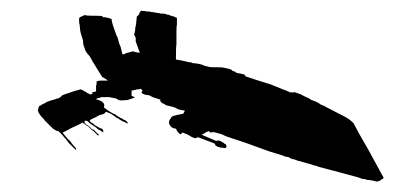

<svg xmlns="http://www.w3.org/2000/svg" viewBox="-20 -437 767 364"><path d="M695.3 -122.1Q685.5 -140.6 677.7 -154.3Q658.2 -187.5 651.4 -201.2L650.4 -203.1L646.5 -207Q640.6 -212.9 622.1 -221.7Q608.4 -228.5 599.6 -233.4Q598.6 -233.4 597.7 -234.4L595.7 -235.4Q595.7 -236.3 594.7 -236.3Q592.8 -236.3 591.8 -237.3Q585.9 -239.3 585 -241.2L579.1 -244.1Q578.1 -244.1 578.1 -245.1H576.2Q575.2 -245.1 574.2 -246.1Q573.2 -247.1 571.3 -247.1L569.3 -248Q567.4 -250 564.5 -251Q564.5 -252 562.5 -252Q560.5 -252 560.5 -252.9Q559.6 -253.9 558.6 -253.9Q556.6 -253.9 556.6 -254.9Q555.7 -254.9 554.7 -255.9Q553.7 -255.9 552.7 -256.8L550.8 -257.8Q549.8 -257.8 549.8 -258.8H547.9Q546.9 -258.8 545.9 -259.8Q539.1 -261.7 538.1 -262.7Q538.1 -261.7 536.1 -261.7Q529.3 -261.7 528.3 -262.7Q527.3 -263.7 513.7 -268.6Q491.2 -278.3 485.4 -279.3Q475.6 -282.2 466.8 -285.2L446.3 -292L444.3 -293.9Q443.4 -294.9 443.4 -295.9Q427.7 -298.8 426.8 -299.8L425.8 -300.8Q424.8 -301.8 423.8 -301.8Q421.9 -301.8 420.9 -302.7L418.9 -304.7L414.1 -306.6L404.3 -308.6Q403.3 -309.6 381.8 -309.6Q377 -309.6 367.2 -312.5Q360.4 -316.4 344.7 -317.4L343.8 -318.4Q342.8 -318.4 340.8 -318.8Q338.9 -319.3 336.9 -319.3Q332 -320.3 324.2 -322.3L313.5 -324.2Q313.5 -350.6 314.5 -352.5V-374Q314.5 -388.7 315.4 -389.6V-400.4V-403.3Q313.5 -403.3 312.5 -404.3Q311.5 -404.3 310.5 -405.3Q309.6 -406.2 307.6 -406.2Q305.7 -406.2 304.7 -407.2Q302.7 -407.2 301.8 -408.2Q300.8 -408.2 299.8 -409.2H296.9L294.9 -410.2Q293 -410.2 292 -411.1H288.1Q283.2 -411.1 282.2 -412.1Q277.3 -412.1 276.4 -413.1H273.4Q272.5 -414.1 268.6 -414.1Q265.6 -414.1 264.6 -415Q256.8 -415 255.9 -416Q248 -416 247.1 -417Q246.1 -414.1 244.1 -412.1V-410.2L239.3 -405.3Q238.3 -389.6 236.3 -383.8V-378.9Q235.4 -377.9 235.4 -375Q234.4 -374 234.4 -372.1V-371.1Q236.3 -367.2 237.3 -365.2V-358.4L245.1 -336.9Q235.4 -337.9 232.4 -339.8Q229.5 -338.9 221.7 -336.9Q219.7 -336.9 218.8 -335.9Q217.8 -335.9 216.8 -335Q215.8 -334 212.9 -334Q211.9 -334 211.9 -335Q211.9 -335.9 209 -346.7Q209 -348.6 208 -349.6Q207 -350.6 207 -352.5Q206.1 -353.5 206.1 -354.5Q205.1 -355.5 205.1 -358.4Q204.1 -359.4 204.1 -362.3Q203.1 -363.3 203.1 -365.2L201.2 -369.1Q191.4 -394.5 191.4 -401.4Q188.5 -401.4 187.5 -402.3Q186.5 -403.3 183.6 -403.3Q181.6 -403.3 180.7 -404.3H175.8L173.8 -406.2Q172.9 -407.2 156.2 -407.2H153.3Q143.6 -407.2 142.6 -408.2H139.6L135.7 -406.2Q129.9 -404.3 129.9 -401.4Q129.9 -391.6 130.9 -390.6Q131.8 -377 133.8 -372.1Q134.8 -368.2 136.7 -362.3Q137.7 -361.3 137.7 -353.5L141.6 -341.8Q144.5 -335.9 149.4 -331.1L150.4 -330.1Q150.4 -329.1 151.4 -328.1Q153.3 -324.2 154.3 -323.2Q156.2 -318.4 158.2 -316.4L159.2 -314.5L173.8 -291L175.8 -290L177.7 -289.1Q179.7 -287.1 180.7 -287.1L184.6 -284.2H172.9Q165 -284.2 163.1 -282.2V-277.3Q162.1 -276.4 162.1 -272.5V-263.7L154.3 -261.7Q155.3 -260.7 155.3 -258.8Q152.3 -258.8 151.4 -257.8Q150.4 -257.8 149.4 -258.8Q148.4 -259.8 147.5 -259.8Q146.5 -259.8 145.5 -260.7L144.5 -261.7L142.6 -262.7Q134.8 -267.6 131.8 -267.6Q130.9 -266.6 128.9 -266.6Q127.9 -265.6 125 -265.6L119.1 -263.7L113.3 -261.7L98.6 -256.8L95.7 -253.9Q91.8 -250 86.9 -250Q84 -248 78.1 -247.1L72.3 -245.1Q68.4 -244.1 66.4 -242.2L64.5 -241.2L62.5 -240.2Q61.5 -240.2 60.5 -239.3L58.6 -238.3L57.6 -237.3Q53.7 -236.3 53.7 -234.4Q52.7 -233.4 52.7 -231.4Q52.7 -229.5 51.8 -228.5V-227.5Q51.8 -226.6 52.7 -225.6Q52.7 -223.6 53.7 -222.7L57.6 -216.8L61.5 -212.9Q63.5 -210.9 64.5 -209L66.4 -207L76.2 -197.3L80.1 -193.4L83 -191.4Q87.9 -188.5 88.9 -188.5Q89.8 -189.5 92.8 -186.5L98.6 -180.7Q99.6 -179.7 101.6 -176.8L103.5 -174.8L105.5 -172.9Q105.5 -171.9 106.4 -170.9L108.4 -168.9L109.4 -167L118.2 -158.2L123 -153.3Q127 -153.3 120.1 -160.2L118.2 -162.1L117.2 -164.1L115.2 -166L114.3 -168L112.3 -169.9L107.4 -174.8Q106.4 -175.8 98.6 -185.5Q110.4 -191.4 115.2 -194.3Q132.8 -202.1 133.8 -203.1L135.7 -205.1L136.7 -204.1Q136.7 -203.1 138.7 -203.1Q140.6 -203.1 140.6 -202.1L143.6 -199.2L147.5 -197.3L150.4 -194.3L153.3 -191.4L155.3 -189.5Q156.2 -189.5 157.2 -188.5L159.2 -186.5L166 -179.7Q166 -180.7 167 -180.7V-182.6L165 -183.6L161.1 -187.5Q158.2 -191.4 156.2 -191.4Q154.3 -191.4 151.4 -195.3L150.4 -196.3L148.4 -198.2L146.5 -199.2L144.5 -200.2L142.6 -202.1Q141.6 -203.1 139.6 -206.1L141.6 -208Q141.6 -209 146.5 -207L148.4 -205.1L150.4 -203.1L152.3 -202.1Q152.3 -201.2 153.3 -201.2L162.1 -195.3L164.1 -193.4Q166 -191.4 168.9 -190.4Q169.9 -189.5 170.9 -189.5Q171.9 -189.5 171.9 -188.5Q171.9 -187.5 173.8 -187.5L174.8 -186.5Q174.8 -185.5 175.8 -186.5V-188.5Q175.8 -190.4 174.8 -191.4Q173.8 -193.4 168.9 -194.3Q168 -195.3 164.1 -197.3Q160.2 -199.2 159.2 -200.2L156.2 -203.1L152.3 -205.1Q149.4 -208 150.4 -209Q152.3 -210.9 155.3 -211.9Q156.2 -212.9 157.2 -212.9Q158.2 -212.9 158.2 -213.9H160.2Q160.2 -214.8 162.1 -214.8L163.1 -215.8Q164.1 -216.8 168.9 -218.8Q169.9 -219.7 172.9 -219.7Q173.8 -220.7 175.8 -220.7L177.7 -221.7L180.7 -224.6Q181.6 -225.6 184.6 -223.6Q185.5 -223.6 191.4 -220.7Q193.4 -218.8 197.3 -216.8L199.2 -214.8L201.2 -213.9Q201.2 -212.9 202.1 -212.9Q204.1 -212.9 205.1 -211.9Q207 -210 209 -209Q212.9 -207 214.8 -206.1Q220.7 -203.1 221.7 -203.1Q223.6 -203.1 221.7 -205.1Q218.8 -209 216.8 -209L214.8 -210Q214.8 -210.9 212.9 -210.9L211.9 -211.9Q210.9 -212.9 210 -212.9Q208 -212.9 208 -213.9L206.1 -214.8Q205.1 -215.8 201.2 -217.8L199.2 -219.7L197.3 -220.7L194.3 -221.7Q185.5 -226.6 176.8 -233.4Q177.7 -234.4 177.7 -237.3Q177.7 -243.2 168 -247.1Q166 -247.1 165 -248Q163.1 -248 162.1 -249Q162.1 -250 164.1 -250L165 -251H167Q168.9 -251 169.9 -252Q170.9 -252 171.9 -252.9H173.8H184.6H188.5L190.4 -252Q194.3 -252 195.3 -251Q199.2 -251 200.2 -250Q203.1 -249 205.1 -247.1Q210.9 -246.1 217.8 -247.1Q222.7 -247.1 223.6 -248L229.5 -250L235.4 -252Q235.4 -252.9 234.4 -252.9Q232.4 -254.9 229.5 -254.9V-259.8V-265.6H231.4Q234.4 -265.6 235.4 -266.6H237.3Q238.3 -266.6 239.3 -267.6H241.2Q245.1 -267.6 246.1 -268.6Q247.1 -268.6 248 -267.6Q251 -265.6 250 -264.6Q246.1 -260.7 252 -258.8Q252.9 -257.8 254.9 -257.8Q255.9 -256.8 258.8 -256.8Q262.7 -256.8 263.7 -255.9Q267.6 -253.9 269.5 -252.9L284.2 -248Q283.2 -246.1 284.2 -245.1Q286.1 -241.2 291 -240.2Q293.9 -237.3 299.8 -236.3L307.6 -234.4L313.5 -232.4Q317.4 -228.5 330.1 -227.5Q330.1 -225.6 329.1 -224.6Q328.1 -220.7 324.2 -220.7L314.5 -218.8Q306.6 -216.8 305.7 -215.8L301.8 -210Q298.8 -205.1 301.8 -200.2Q305.7 -193.4 312.5 -193.4L314.5 -191.4Q315.4 -188.5 317.4 -186.5Q320.3 -182.6 322.3 -182.6Q323.2 -182.6 324.2 -183.6Q324.2 -184.6 325.2 -185.5Q328.1 -185.5 329.1 -184.6Q336.9 -181.6 337.9 -180.7Q341.8 -177.7 349.6 -174.8L355.5 -176.8L386.7 -165Q386.7 -164.1 387.7 -163.1Q388.7 -162.1 388.7 -161.1Q388.7 -160.2 390.6 -160.2L391.6 -159.2Q399.4 -156.2 402.3 -157.2Q403.3 -156.2 406.2 -156.2H407.2L409.2 -158.2Q410.2 -158.2 408.2 -163.1Q408.2 -164.1 406.2 -164.1L405.3 -165Q403.3 -167 400.4 -168Q396.5 -171.9 389.6 -169.9L362.3 -181.6Q363.3 -181.6 364.3 -182.6Q365.2 -183.6 366.2 -183.6Q367.2 -183.6 368.2 -184.6L369.1 -185.5L371.1 -186.5Q372.1 -187.5 374 -187.5Q375 -188.5 376 -188.5L377.9 -186.5Q378.9 -185.5 379.9 -185.5Q380.9 -186.5 385.7 -186.5Q388.7 -185.5 396.5 -183.6L402.3 -181.6Q406.2 -179.7 408.2 -178.7L428.7 -171.9Q439.5 -168 446.3 -166L489.3 -150.4Q492.2 -149.4 517.6 -141.6Q518.6 -140.6 521 -140.1Q523.4 -139.6 524.4 -139.6Q525.4 -139.6 526.9 -139.2Q528.3 -138.7 529.3 -137.7Q530.3 -136.7 531.2 -136.7Q533.2 -135.7 534.2 -135.7Q535.2 -134.8 538.1 -134.8Q544.9 -131.8 546.9 -131.8L560.5 -127.9Q572.3 -125 573.2 -124Q580.1 -123 583 -121.1L627 -109.4Q665 -99.6 667 -97.7Q672.9 -97.7 673.8 -96.7Q674.8 -95.7 680.7 -95.7L690.4 -93.8L693.4 -92.8Q699.2 -92.8 703.1 -96.7Q707 -97.7 707 -100.6Q707 -101.6 706.1 -102.5Q705.1 -103.5 695.3 -122.1Z"/></svg>

Font: My Font
Style: x-wing-ships
Weight: 500
Version: Version 0.001